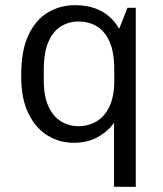

<svg xmlns="http://www.w3.org/2000/svg" viewBox="-20 -541 628 741"><path d="M420 180V-67Q397 -34 357.5 -12Q318 10 264 10Q209 10 163 -18.5Q117 -47 89.5 -103.5Q62 -160 62 -242V-253Q62 -347 90 -406Q118 -465 165 -493Q212 -521 269 -521Q327 -521 369.5 -499Q412 -477 440 -430L472 -511H504V180ZM283 -54Q321 -54 352.5 -72.5Q384 -91 402.5 -130Q421 -169 421 -229V-271Q421 -341 402 -382Q383 -423 352 -440.5Q321 -458 283 -458Q246 -458 215.5 -439.5Q185 -421 167 -380Q149 -339 149 -270V-229Q149 -170 167 -130.5Q185 -91 215.5 -72.5Q246 -54 283 -54Z"/></svg>

Font: Chivo Medium Light
Style: Regular
Weight: 300
Version: Version 2.002